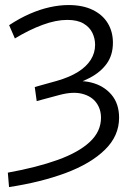

<svg xmlns="http://www.w3.org/2000/svg" viewBox="-20 -551 549 765"><path d="M16 194.4 11.2 136.9Q127.2 115.9 210.2 86Q293.3 56.1 337.9 14.4Q382.4 -27.2 382.4 -81.9Q382.4 -116.7 363.3 -142.3Q344.3 -167.9 307.2 -177.4Q270.2 -187 215.7 -172.3L126.2 -148.2L118.5 -204.3L206.9 -228.9Q257.2 -243.4 290.8 -264.4Q324.5 -285.5 341.7 -313Q358.9 -340.5 358.9 -372.3Q358.9 -397.7 348 -420.3Q337 -442.9 312.7 -457.3Q288.4 -471.7 247.9 -471.7Q203 -471.7 149.7 -452Q96.4 -432.4 39.3 -397.8L16.4 -450.7Q58.2 -478.3 98.9 -496Q139.6 -513.8 178.5 -522.3Q217.4 -530.9 253 -530.9Q309.5 -530.9 349.1 -511.7Q388.7 -492.6 409.3 -458.7Q429.9 -424.8 429.9 -380.8Q429.9 -331.8 405.5 -297.7Q381.1 -263.7 338 -241Q294.9 -218.4 239.5 -203.8L239 -219.6Q294.4 -234.6 343.7 -222.2Q393 -209.9 423.8 -174.1Q454.5 -138.2 454.5 -82Q454.5 -9.3 397.8 45.9Q341.2 101.2 242 138.2Q142.8 175.1 16 194.4Z"/></svg>

Font: Montserrat Thin
Style: Regular
Weight: 100
Designer: Julieta Ulanovsky
Foundry: Julieta Ulanovsky
Version: Version 9.000